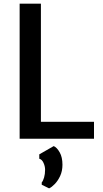

<svg xmlns="http://www.w3.org/2000/svg" viewBox="-20 -763 565 1056"><path d="M88 0V-743H205V-93H497V0ZM250 273 209.5 253V240.5Q217 232 222.5 213.2Q228 194.5 228 170.5Q228 151.5 219.2 132.5Q210.5 113.5 196 110V86L275.5 40.5Q293 48 308.2 74.8Q323.5 101.5 323.5 143Q323.5 177.5 311 204.5Q298.5 231.5 281.2 249.2Q264 267 250 273Z"/></svg>

Font: Merriweather Sans
Style: Regular
Weight: 400
Designer: Eben Sorkin
Foundry: Eben Sorkin
Version: Version 1.008; ttfautohint (v1.7.19-72a1) -l 8 -r 50 -G 200 